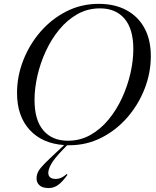

<svg xmlns="http://www.w3.org/2000/svg" viewBox="-20 -745 811 998"><path d="M231 153Q231 185 270 185Q299 185 326.5 159.5L330.5 164Q303 202 281 217.2Q259 232.5 233.5 232.5Q201 232.5 185.5 218.5Q170 204.5 170 182.5Q170 163 179.2 146Q188.5 129 210.8 106.5Q233 84 271 48.5L313.5 9Q199.5 1.5 134 -70.2Q68.5 -142 68.5 -261.5Q68.5 -348.5 100.8 -431.2Q133 -514 190.5 -580.2Q248 -646.5 325.2 -685.8Q402.5 -725 492.5 -725Q576.5 -725 637.2 -692.2Q698 -659.5 731 -598.8Q764 -538 764 -453.5Q764 -366.5 731.8 -283.8Q699.5 -201 642 -134.8Q584.5 -68.5 507.2 -29.2Q430 10 340 10Q334.5 10 329 10L309.5 30Q260 81.5 245.5 108.8Q231 136 231 153ZM159.5 -225.5Q159.5 -120.5 205.5 -67Q251.5 -13.5 333 -13.5Q396.5 -13.5 449.5 -43.2Q502.5 -73 544 -123.2Q585.5 -173.5 614.2 -235.8Q643 -298 658 -363.8Q673 -429.5 673 -489.5Q673 -594.5 627.2 -648Q581.5 -701.5 499.5 -701.5Q436 -701.5 383 -671.8Q330 -642 288.5 -591.8Q247 -541.5 218.2 -479.2Q189.5 -417 174.5 -351.2Q159.5 -285.5 159.5 -225.5Z"/></svg>

Font: Newsreader Display
Style: Italic
Weight: 400
Italic angle: -17°
Designer: Hugues Gentile
Foundry: Production Type
Version: Version 1.001